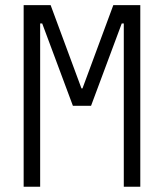

<svg xmlns="http://www.w3.org/2000/svg" viewBox="-20 -713 626 733"><path d="M70.3 0H133.3V-623.5H141.1L258.3 -309.1H327.6L444.8 -623.5H452.6V0H515.6V-693.4H412.6L294.9 -375.5H291L173.3 -693.4H70.3Z"/></svg>

Font: Cascadia Code PL Light
Style: Regular
Weight: 300
Monospace: yes
Designer: Aaron Bell
Foundry: Saja Typeworks
Version: Version 2404.023